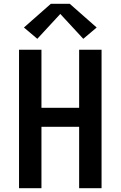

<svg xmlns="http://www.w3.org/2000/svg" viewBox="-20 -999 640 1019"><path d="M81 0V-735H200V-427H400V-735H519V0H400V-326H200V0ZM178 -793 107 -853 250 -979H350L493 -853L422 -793L300 -925Z"/></svg>

Font: Iosevka SS04 Extended
Style: Bold
Weight: 700
Width: 7
Monospace: yes
Designer: Belleve Invis
Foundry: Belleve Invis
Version: Version 19.0.0; ttfautohint (v1.8.4)